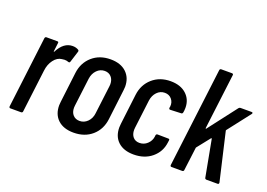

<svg xmlns="http://www.w3.org/2000/svg" viewBox="-101 -963 1717 1235"><g transform="rotate(20 757.5 -346.0)"><path d="M322 -503Q328 -498 325 -490L301 -414Q298 -405 289 -408Q277 -413 262 -413Q256 -413 244 -411Q213 -408 189.5 -377Q166 -346 161 -302L125 -10Q125 -6 122 -3Q119 0 114 0H41Q32 0 32 -10L92 -499Q94 -509 103 -509H177Q187 -509 185 -499L178 -441Q178 -438 179.5 -437.5Q181 -437 182 -440Q220 -514 281 -514Q305 -514 322 -503Z M329 -126Q329 -133 331 -151L356 -358Q365 -429 415 -473Q465 -517 540 -517Q609 -517 648 -480.5Q687 -444 687 -383Q687 -376 685 -358L660 -151Q651 -79 601 -35.5Q551 8 475 8Q406 8 367.5 -28Q329 -64 329 -126ZM567 -158 591 -352Q592 -357 592 -365Q592 -396 575 -415Q558 -434 530 -434Q499 -434 476.5 -411Q454 -388 449 -352L425 -158Q424 -153 424 -144Q424 -113 441 -94.5Q458 -76 486 -76Q517 -76 540 -99Q563 -122 567 -158Z M741 -125Q741 -133 743 -151L768 -358Q777 -429 827 -473Q877 -517 951 -517Q1019 -517 1058.5 -481Q1098 -445 1098 -388Q1098 -375 1097 -369L1095 -356Q1093 -346 1084 -346L1010 -343Q1001 -343 1001 -353L1003 -363Q1006 -392 988.5 -413Q971 -434 941 -434Q910 -434 888 -411Q866 -388 861 -352L837 -157Q836 -152 836 -143Q836 -112 852 -93.5Q868 -75 896 -75Q927 -75 949.5 -96Q972 -117 976 -146L977 -156Q979 -166 988 -166L1062 -165Q1072 -165 1070 -155L1068 -140Q1060 -75 1010.5 -33.5Q961 8 886 8Q818 8 779.5 -27.5Q741 -63 741 -125Z M1135 -10 1219 -690Q1219 -694 1222 -697Q1225 -700 1230 -700H1303Q1308 -700 1310.5 -697Q1313 -694 1312 -690L1265 -311Q1265 -308 1267 -307Q1269 -306 1270 -309L1419 -503Q1424 -509 1431 -509H1507Q1513 -509 1514.5 -505.5Q1516 -502 1512 -497L1394 -345Q1391 -342 1392 -339L1468 -11V-9Q1468 0 1459 0H1382Q1379 0 1376 -2Q1373 -4 1372 -8L1325 -259Q1324 -265 1319 -260L1250 -173Q1248 -171 1248 -168L1228 -10Q1228 -6 1225 -3Q1222 0 1217 0H1144Q1135 0 1135 -10Z"/></g></svg>

Font: Barlow Condensed Medium
Style: Italic
Weight: 500
Width: 3
Italic angle: -7°
Designer: Jeremy Tribby
Foundry: Tribby Type
Version: Version 1.408